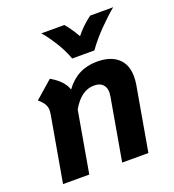

<svg xmlns="http://www.w3.org/2000/svg" viewBox="-128 -794 811 894"><g transform="rotate(-20 278.0 -347.0)"><path d="M514 -358Q514 -340 511 -320L455 0H325L379 -308Q381 -322 381 -328Q381 -353 366.5 -367.5Q352 -382 324 -382Q260 -382 215 -303L162 0H32L89 -325Q91 -339 91 -344Q91 -361 83 -375Q75 -389 55 -406L142 -482Q203 -447 218 -401Q276 -482 375 -482Q441 -482 477.5 -450Q514 -418 514 -358ZM177 -694H291Q315 -667 342 -620Q374 -661 419 -694H533Q501 -668 457.5 -624Q414 -580 382 -535H272Q256 -580 227.5 -625Q199 -670 177 -694Z"/></g></svg>

Font: KoHo
Style: Bold Italic
Weight: 700
Italic angle: -10°
Version: Version 1.000; ttfautohint (v1.6)